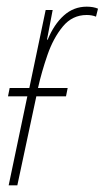

<svg xmlns="http://www.w3.org/2000/svg" viewBox="-20 -556 314 576"><path d="M6 0H32L89 -267H178L183 -292H94Q105 -341 122.5 -391.5Q140 -442 168.5 -476.5Q197 -511 240 -511Q256 -511 268 -506L274 -530Q260 -536 240 -536Q201 -536 171.5 -509.5Q142 -483 123 -437H121L138 -526H117L68 -292H9L4 -267H62Z"/></svg>

Font: Noto Sans Display Condensed Thin
Style: Italic
Weight: 250
Width: 3
Italic angle: -12°
Designer: Monotype Design Team
Foundry: Monotype Imaging Inc.
Version: Version 1.900